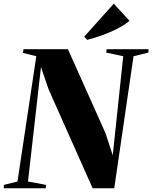

<svg xmlns="http://www.w3.org/2000/svg" viewBox="-47 -1006 814 1026"><path d="M-27 0 -26 -18 46.5 -36 147 -705.5 75.5 -723.5 78.5 -743H316L516.5 -295L555.5 -176L611.5 -705.5L520.5 -725L523 -743H747L746 -725L666.5 -705.5L563.5 0H448L212.5 -529L172 -647.5L102.5 -36L199.5 -18L197 0ZM419 -793 403 -810 561 -986.5 645 -894.5Q614.5 -870 575.8 -850.5Q537 -831 496.5 -816.8Q456 -802.5 419 -793Z"/></svg>

Font: Merriweather 144pt Black
Style: Italic
Weight: 900
Italic angle: -7.8°
Version: Version 2.101